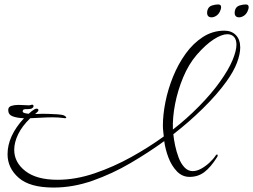

<svg xmlns="http://www.w3.org/2000/svg" viewBox="-20 -687 1139 864"><path d="M221 157Q114 157 64 113Q14 69 14 7Q14 -75 88 -155Q57 -156 37 -163.5Q17 -171 17 -192Q17 -206 31 -210.5Q45 -215 63 -215Q76 -215 88 -214Q100 -213 108 -213Q116 -213 120 -215Q122 -216 124 -216Q131 -216 131 -209Q131 -205 125.5 -200.5Q120 -196 106 -196H97Q92 -196 87.5 -194.5Q83 -193 82 -187V-186Q82 -181 90 -178.5Q98 -176 109 -175L123 -187Q137 -198 144 -198Q153 -198 153 -191Q153 -187 147 -182L138 -174Q148 -174 156.5 -174.5Q165 -175 171 -175Q178 -175 198.5 -174.5Q219 -174 240 -172.5Q261 -171 269 -167Q278 -162 278 -158Q278 -155 273 -155Q269 -155 265 -156Q243 -159 217 -159Q193 -159 167 -157.5Q141 -156 116 -155Q79 -119 61.5 -82.5Q44 -46 44 -13Q44 44 94.5 83Q145 122 239 122Q320 122 405.5 93Q491 64 571 19.5Q651 -25 717 -73Q716 -84 714.5 -96.5Q713 -109 713 -122Q713 -171 724.5 -228.5Q736 -286 759 -342.5Q782 -399 815.5 -445.5Q849 -492 893 -520.5Q937 -549 990 -549Q1022 -549 1041.5 -529Q1061 -509 1061 -473Q1061 -444 1046.5 -405Q1032 -366 998 -319Q957 -262 893.5 -199.5Q830 -137 760 -83Q762 -61 768 -32.5Q774 -4 784 22.5Q794 49 810 66Q826 83 847 83Q865 83 884.5 72.5Q904 62 922 45.5Q940 29 951 12Q954 8 957 8Q959 8 959.5 12Q960 16 957 20Q928 66 899.5 87.5Q871 109 833 109Q800 109 776 84Q752 59 738 22Q724 -15 719 -52Q649 -1 567 47Q485 95 397 126Q309 157 221 157ZM758 -104Q820 -152 876 -209Q932 -266 969 -318Q1009 -374 1026.5 -416.5Q1044 -459 1044 -486Q1044 -509 1033 -521Q1022 -533 1003 -533Q978 -533 942 -510Q906 -487 865 -440Q829 -398 804.5 -339.5Q780 -281 768 -219.5Q756 -158 758 -104ZM1056 -609Q1036 -609 1036 -630Q1036 -638 1039 -645Q1044 -658 1058.5 -662.5Q1073 -667 1086 -667Q1099 -667 1099 -655Q1099 -646 1093 -634Q1087 -622 1076.5 -615.5Q1066 -609 1056 -609ZM932 -609Q912 -609 912 -630Q912 -638 915 -645Q920 -658 934.5 -662.5Q949 -667 962 -667Q975 -667 975 -655Q975 -646 969 -634Q963 -622 952.5 -615.5Q942 -609 932 -609Z"/></svg>

Font: WindSong
Style: Regular
Weight: 400
Designer: Robert E. Leuschke
Foundry: Robert E. Leuschke
Version: Version 1.010; ttfautohint (v1.8.3)